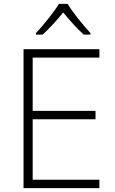

<svg xmlns="http://www.w3.org/2000/svg" viewBox="-20 -967 592 987"><path d="M328 -947H283C258 -905 202 -837 165 -797V-789H199C235 -821 274 -865 305 -903C336 -865 374 -821 411 -789H445V-797C408 -837 352 -905 328 -947ZM491 0V-43H148V-354H471V-397H148V-671H491V-714H101V0Z"/></svg>

Font: Noto Sans Syriac Extralight
Style: Regular
Weight: 200
Designer: Patrick Giasson and the Monotype Design Team
Foundry: Monotype Imaging Inc.
Version: Version 3.000